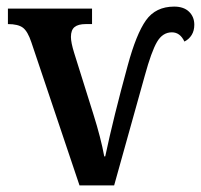

<svg xmlns="http://www.w3.org/2000/svg" viewBox="-20 -562 609 582"><path d="M75 -434Q64 -467 49.5 -478Q35 -489 4 -489V-536H259V-489H240Q217 -489 206 -480Q195 -471 195 -450Q195 -433 205 -401L263 -216Q286 -143 296 -88H299Q324 -206 367 -363Q393 -459 422.5 -500.5Q452 -542 508 -542Q537 -542 553 -526.5Q569 -511 569 -487Q569 -469 561 -456Q553 -443 539 -436Q526 -464 501 -464Q473 -464 456 -435Q439 -406 419 -333L326 0H221Z"/></svg>

Font: Noto Serif NarrowSemiBold
Style: Regular
Weight: 600
Width: 4
Designer: Monotype Design Team
Foundry: Monotype Imaging Inc.
Version: Version 1.001